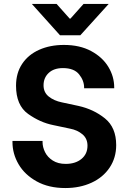

<svg xmlns="http://www.w3.org/2000/svg" viewBox="-20 -941 644 970"><path d="M43 -223V-229H195V-223Q195 -198 207.5 -172.5Q220 -147 246.5 -130Q273 -113 312 -113Q361 -113 391.5 -138Q422 -163 422 -205Q422 -241 396.5 -262.5Q371 -284 334 -291L249 -309Q183 -322 122 -365.5Q61 -409 61 -508Q61 -572 92 -618.5Q123 -665 178 -689.5Q233 -714 303 -714Q383 -714 440.5 -683Q498 -652 527.5 -603Q557 -554 557 -499V-495H405V-498Q405 -534 379.5 -565.5Q354 -597 298 -597Q252 -597 226 -572.5Q200 -548 200 -510Q200 -474 226.5 -453Q253 -432 292 -424L376 -406Q453 -389 510 -343Q567 -297 567 -208Q567 -144 534 -94.5Q501 -45 442.5 -18Q384 9 310 9Q226 9 165.5 -24.5Q105 -58 74 -111Q43 -164 43 -223ZM266 -921 332 -847H336L402 -921H529L386 -763H283L141 -921Z"/></svg>

Font: Be Vietnam
Style: Bold
Weight: 700
Designer: Gabriel Lam
Foundry: TypeRant
Version: Version 4.000